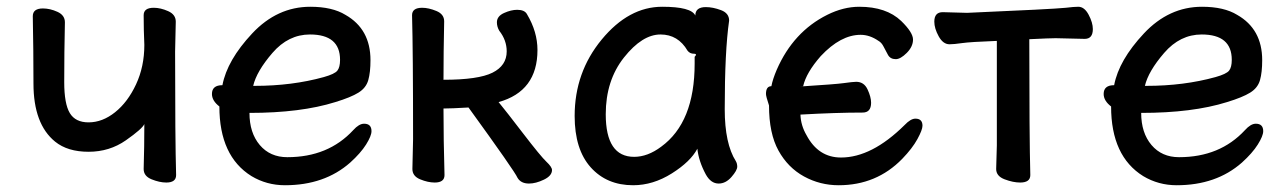

<svg xmlns="http://www.w3.org/2000/svg" viewBox="-20 -518 3800 568"><path d="M472 22Q452 22 428.5 12.5Q405 3 405 -18Q407 -85 407 -151Q401 -137 352.5 -103Q304 -69 242 -69Q180 -69 143 -99Q79 -151 79 -271Q79 -370 77 -470Q77 -493 107 -493Q128 -493 150 -483Q172 -473 172 -452Q170 -363 170 -275Q170 -211 186.5 -183.5Q203 -156 242 -156Q283 -156 320.5 -186Q358 -216 382.5 -268.5Q407 -321 407 -385Q405 -429 405 -473Q405 -495 435 -495Q455 -495 477.5 -485Q500 -475 500 -454L498 -365Q498 -106 501 0Q501 22 472 22Z M734 -264Q844 -264 938 -290Q970 -299 978 -309Q986 -319 986 -341Q986 -416 897 -416Q833 -416 786 -361.5Q739 -307 729 -264ZM823 30Q769 30 724 3Q629 -56 629 -203Q607 -220 607 -240Q607 -266 638 -266Q652 -340 726 -419Q800 -498 898 -498Q963 -498 1002 -474Q1076 -432 1076 -340Q1076 -304 1069.5 -281Q1063 -258 1040.5 -244Q1018 -230 972 -216Q870 -184 718 -184Q718 -125 748.5 -89Q779 -53 830 -53Q951 -53 1025 -133Q1042 -152 1057 -152Q1079 -152 1079 -130Q1079 -116 1063 -90.5Q1047 -65 1016 -37Q940 30 823 30Z M1545 25Q1521 25 1511 8Q1503 -11 1366 -200Q1315 -197 1292 -197Q1292 -105 1295 0Q1295 22 1266 22Q1246 22 1223 12.5Q1200 3 1200 -18L1202 -106Q1202 -366 1199 -473Q1199 -495 1229 -495Q1248 -495 1271 -485.5Q1294 -476 1294 -455Q1292 -362 1292 -282Q1395 -282 1437 -303Q1479 -324 1479 -366Q1479 -399 1457 -427Q1450 -439 1450 -452Q1450 -470 1471 -479.5Q1492 -489 1510 -489Q1532 -489 1539 -476Q1570 -424 1570 -370Q1570 -248 1455 -216Q1458 -212 1463 -206Q1474 -193 1527 -124Q1580 -55 1596.5 -39.5Q1613 -24 1613 -15Q1613 2 1589 13.5Q1565 25 1545 25Z M1856 -54Q1896 -54 1936 -84Q2035 -156 2035 -330V-350Q2039 -354 2039 -356Q2039 -359 2033 -359Q2021 -359 2014 -368Q1986 -416 1934 -416Q1880 -416 1826 -348Q1772 -280 1772 -180Q1772 -54 1856 -54ZM1853 30Q1775 30 1727.5 -23Q1680 -76 1680 -175Q1680 -304 1760 -401Q1840 -498 1939 -498Q2025 -498 2037 -472Q2037 -497 2068 -497Q2089 -497 2113 -488Q2137 -479 2137 -457Q2124 -367 2124 -195Q2124 -93 2157 -41Q2161 -34 2161 -25Q2161 -14 2144 5.5Q2127 25 2106 25Q2083 25 2068 -2Q2047 -41 2043 -78Q2023 -40 1967.5 -5Q1912 30 1853 30Z M2461 30Q2406 30 2358.5 4Q2311 -22 2283 -72.5Q2255 -123 2255 -206Q2246 -233 2246 -240Q2246 -263 2262 -263Q2266 -284 2278 -312Q2327 -424 2427 -474Q2475 -498 2522 -498Q2602 -498 2646 -456Q2681 -422 2681 -401Q2681 -380 2662.5 -361.5Q2644 -343 2630 -343Q2614 -343 2607 -355.5Q2600 -368 2594 -380Q2588 -392 2579 -397Q2553 -415 2526 -415Q2467 -415 2408 -352Q2365 -303 2356 -263L2346 -262Q2455 -269 2475 -272Q2504 -276 2513 -276Q2536 -276 2546.5 -253.5Q2557 -231 2557 -214Q2557 -185 2532 -185Q2454 -185 2348 -179Q2349 -147 2366 -118Q2401 -52 2468 -52Q2559 -52 2656 -148Q2674 -167 2688 -167Q2709 -167 2709 -146Q2709 -134 2694 -106.5Q2679 -79 2649 -48Q2573 30 2461 30Z M2998 22Q2977 22 2952 12.5Q2927 3 2927 -18L2929 -88V-397Q2850 -394 2826 -390.5Q2802 -387 2789 -387Q2770 -387 2757 -410.5Q2744 -434 2744 -454Q2744 -482 2769 -482L2841 -480Q3094 -491 3133 -495Q3157 -498 3170 -498Q3188 -498 3200.5 -474.5Q3213 -451 3213 -432Q3213 -403 3189 -403L3103 -405Q3086 -405 3025 -402Q3025 -115 3028 0Q3028 22 2998 22Z M3372 -264Q3482 -264 3576 -290Q3608 -299 3616 -309Q3624 -319 3624 -341Q3624 -416 3535 -416Q3471 -416 3424 -361.5Q3377 -307 3367 -264ZM3461 30Q3407 30 3362 3Q3267 -56 3267 -203Q3245 -220 3245 -240Q3245 -266 3276 -266Q3290 -340 3364 -419Q3438 -498 3536 -498Q3601 -498 3640 -474Q3714 -432 3714 -340Q3714 -304 3707.5 -281Q3701 -258 3678.5 -244Q3656 -230 3610 -216Q3508 -184 3356 -184Q3356 -125 3386.5 -89Q3417 -53 3468 -53Q3589 -53 3663 -133Q3680 -152 3695 -152Q3717 -152 3717 -130Q3717 -116 3701 -90.5Q3685 -65 3654 -37Q3578 30 3461 30Z"/></svg>

Font: LXGW ZhenKai
Style: Regular
Weight: 400
Designer: LXGW / Fontworks Inc.
Foundry: LXGW / Fontworks Inc.
Version: Version 0.800;June 8, 2025